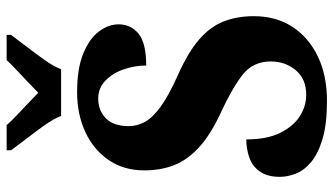

<svg xmlns="http://www.w3.org/2000/svg" viewBox="-228 -742 981 564"><g transform="rotate(-90 262.0 -460.5)"><path d="M247 10Q179 10 135.5 -3Q92 -16 67.5 -36.5Q43 -57 33.5 -81.5Q24 -106 24 -128Q24 -165 39.5 -187Q55 -209 80.5 -218Q106 -227 134 -227Q134 -166 153.5 -127Q173 -88 202.5 -69.5Q232 -51 265 -51Q312 -51 337.5 -82Q363 -113 363 -155Q363 -208 322.5 -239Q282 -270 210 -303Q146 -333 109.5 -367Q73 -401 58 -440Q43 -479 43 -527Q43 -587 73.5 -631.5Q104 -676 156 -700Q208 -724 273 -724Q342 -724 386 -706Q430 -688 451 -660Q472 -632 472 -602Q472 -566 444.5 -543.5Q417 -521 351 -521Q351 -554 340 -586.5Q329 -619 307 -640.5Q285 -662 254 -662Q219 -662 196 -639.5Q173 -617 173 -573Q173 -548 185 -525.5Q197 -503 229.5 -479Q262 -455 325 -427Q390 -398 427.5 -365.5Q465 -333 480.5 -293.5Q496 -254 496 -205Q496 -140 465 -92Q434 -44 378 -17Q322 10 247 10ZM203 -771Q194 -794 175 -820.5Q156 -847 136 -873Q116 -899 102 -918V-931H176Q186 -919 203.5 -902.5Q221 -886 239.5 -868.5Q258 -851 271 -838Q284 -851 302.5 -868.5Q321 -886 338.5 -902.5Q356 -919 367 -931H441V-918Q427 -899 407 -873Q387 -847 368 -820.5Q349 -794 340 -771Z"/></g></svg>

Font: Noto Serif Armenian Condensed ExtraBold
Style: Regular
Weight: 800
Width: 3
Designer: Monotype Design Team
Foundry: Monotype Imaging Inc.
Version: Version 2.008; ttfautohint (v1.8.4.7-5d5b)